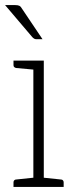

<svg xmlns="http://www.w3.org/2000/svg" viewBox="-23 -734 289 754"><path d="M108 0V-496H149V0ZM30 0V-18Q30 -23 33 -26Q36 -29 40 -29L116 -37L121 0ZM136 0 140 -37 217 -29Q221 -29 224 -26Q227 -23 227 -18V0ZM121 -496 116 -460 40 -467Q36 -468 33 -470.5Q30 -473 30 -478V-496ZM-3 -714H37Q48 -714 53.5 -711Q59 -708 64 -699L144 -580H120Q115 -580 111.5 -582Q108 -584 104 -588Z"/></svg>

Font: Aleo ExtraLight
Style: Regular
Weight: 250
Designer: Alessio Laiso
Foundry: Alessio Laiso
Version: Version 2.001;gftools[0.9.29]